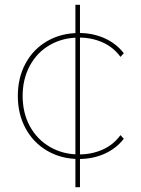

<svg xmlns="http://www.w3.org/2000/svg" viewBox="-20 -657 585 797"><path d="M54 -259Q54 -335 86.5 -394.5Q119 -454 177 -487Q235 -520 308 -520Q365 -520 413.5 -498.5Q462 -477 494 -436L480 -421Q451 -461 406 -481Q361 -501 308 -501Q241 -501 187.5 -470.5Q134 -440 104 -384.5Q74 -329 74 -259Q74 -188 104 -133Q134 -78 187.5 -47Q241 -16 308 -16Q361 -16 406 -36Q451 -56 480 -96L494 -81Q462 -40 413.5 -18.5Q365 3 308 3Q235 3 177 -30.5Q119 -64 86.5 -123.5Q54 -183 54 -259ZM293 -637H312V120H293Z"/></svg>

Font: iiserrat Thin
Style: Regular
Weight: 100
Designer: Akira Ohta
Foundry: Akira Ohta
Version: Version 1.200;Glyphs 3.3.1 (3343)